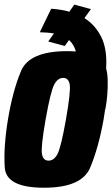

<svg xmlns="http://www.w3.org/2000/svg" viewBox="-20 -830 499 854"><path d="M175.5 5Q7.5 5 1.2 -84.5Q-5 -174 15.5 -299.5Q36.5 -425.5 73.5 -514Q110.5 -602.5 278.5 -602.5Q299 -602.5 317.5 -601Q308.5 -633 287 -652L268 -625.5L194.5 -645.5L220 -681Q193 -686 157 -686.5L207.5 -791Q251.5 -788.5 288.5 -778L310.5 -809.5L384.5 -789.5L355.5 -749.5Q403.5 -719.5 430.5 -665.2Q457.5 -611 452 -525.5Q458 -505 459 -474Q460 -443 457.2 -409Q454.5 -375 449 -345.5L448 -346Q445 -323.5 441 -300Q418.5 -173.5 381 -84.2Q343.5 5 175.5 5ZM196 -115.5Q220.5 -115.5 236 -145.5Q251.5 -175.5 273.5 -299.5Q295 -423 290.2 -453.2Q285.5 -483.5 261 -483.5Q236.5 -483.5 220.8 -453.2Q205 -423 183 -299.5Q161.5 -176 166.5 -145.8Q171.5 -115.5 196 -115.5Z"/></svg>

Font: Anybody Condensed ExtraBold
Style: Italic
Weight: 800
Width: 3
Italic angle: -10°
Designer: Tyler Finck
Foundry: Etcetera Type Company
Version: Version 1.010; ttfautohint (v1.8.3) -l 8 -r 50 -G 200 -x 14 